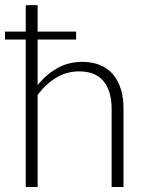

<svg xmlns="http://www.w3.org/2000/svg" viewBox="-21 -748 591 768"><path d="M129.5 -408Q164 -450.5 208.5 -475.5Q253 -500.5 307.5 -500.5Q348.5 -500.5 379.8 -487.5Q411 -474.5 431.5 -450Q452 -425.5 462.5 -391Q473 -356.5 473 -313V0H425.5V-313Q425.5 -383 393.5 -422.8Q361.5 -462.5 295.5 -462.5Q246.5 -462.5 204.5 -437.5Q162.5 -412.5 129.5 -368.5V0H82V-590H-1V-621.5H82V-727.5H129.5V-621.5H283.5V-590H129.5Z"/></svg>

Font: Lato 2
Style: Regular
Weight: 300
Designer: Lukasz Dziedzic with Adam Twardoch and Botio Nikoltchev
Foundry: tyPoland Lukasz Dziedzic
Version: Version 2.015; 2015-08-06; http://www.latofonts.com/